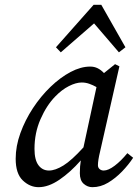

<svg xmlns="http://www.w3.org/2000/svg" viewBox="-20 -763 572 796"><path d="M123 -146Q123 -100 139.5 -78Q156 -56 183 -56Q209 -56 243 -77Q277 -98 326 -152L380 -402Q366 -410 350.5 -415.5Q335 -421 319 -421Q295 -421 265.5 -406Q236 -391 209 -363Q173 -326 148 -269Q123 -212 123 -146ZM363 13Q343 13 327 -1Q311 -15 311 -45Q311 -74 315 -98Q272 -49 226.5 -18Q181 13 140 13Q104 13 74.5 -15Q45 -43 45 -105Q45 -157 64.5 -211Q84 -265 116.5 -314.5Q149 -364 189.5 -403Q230 -442 272.5 -464.5Q315 -487 354 -487Q371 -487 385 -480Q399 -473 411 -460L457 -497L475 -488L395 -135Q386 -98 386 -78Q386 -68 393 -62Q400 -56 410 -56Q429 -56 455.5 -76Q482 -96 508 -128L532 -109Q513 -80 486 -52Q459 -24 428 -5.5Q397 13 363 13ZM473 -546 370 -666 232 -546 212 -567 368 -743H400L500 -567Z"/></svg>

Font: Source Serif Pro
Style: Italic
Weight: 400
Italic angle: -12°
Designer: Frank Grießhammer
Foundry: Adobe Systems Incorporated
Version: Version 3.001;hotconv 1.0.111;makeotfexe 2.5.65597